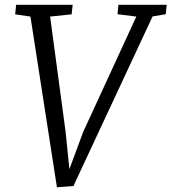

<svg xmlns="http://www.w3.org/2000/svg" viewBox="-20 -767 712 797"><path d="M216.3 10.3 284.7 5.4 613.3 -698.7 668 -708 671.9 -747.1H471.7L467.8 -708L545.9 -698.2L325.2 -219.2L268.1 -64.9L252.4 -219.2L188 -698.2L277.3 -707.5L281.7 -747.1H46.9L43 -707.5L106.4 -698.2Z"/></svg>

Font: Merriweather
Style: Light Italic
Weight: 300
Italic angle: -7.5°
Designer: Eben Sorkin
Foundry: Eben Sorkin
Version: Version 1.001